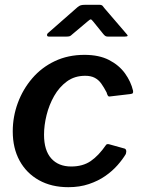

<svg xmlns="http://www.w3.org/2000/svg" viewBox="-20 -768 588 798"><path d="M331 -540Q392 -540 433.5 -518.5Q475 -497 499.5 -463Q524 -429 533 -391Q534 -384 532 -381Q530 -378 521 -377L436 -367Q431 -366 428 -371Q425 -376 423 -384Q412 -405 401 -420.5Q390 -436 374 -444.5Q358 -453 334 -453Q290 -453 258 -429.5Q226 -406 205 -369Q184 -332 173.5 -289.5Q163 -247 163 -208Q163 -143 193 -109.5Q223 -76 276 -76Q324 -76 357 -98.5Q390 -121 421 -166Q425 -171 435 -168L496 -151Q502 -150 504 -144Q506 -138 503 -128Q490 -106 468.5 -81.5Q447 -57 417.5 -36.5Q388 -16 349.5 -3Q311 10 264 10Q194 10 142 -19Q90 -48 61.5 -100Q33 -152 33 -222Q33 -283 54 -340Q75 -397 114 -442.5Q153 -488 208 -514Q263 -540 331 -540ZM409 -627 367 -679Q360 -688 356.5 -687.5Q353 -687 343 -678L280 -625Q274 -619 269.5 -617.5Q265 -616 257 -616H183Q176 -616 175.5 -621.5Q175 -627 180 -631L302 -738Q309 -744 315.5 -746Q322 -748 333 -748H394Q403 -748 407 -743Q411 -738 414 -734L505 -628Q512 -621 510 -618.5Q508 -616 499 -616H427Q421 -616 417 -619Q413 -622 409 -627Z"/></svg>

Font: Libre Franklin SemiBold
Style: Italic
Weight: 600
Italic angle: -8°
Designer: Pablo Impallari, Rodrigo Fuenzalida, Nhung Nguyen
Foundry: Impallari Type
Version: Version 3.000